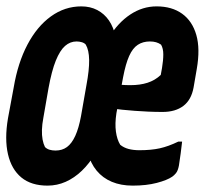

<svg xmlns="http://www.w3.org/2000/svg" viewBox="-20 -570 643 602"><path d="M235 -550Q263 -550 285 -538.5Q307 -527 321.5 -506Q336 -485 343 -453H322Q350 -499 388.5 -524.5Q427 -550 471 -550Q519 -550 551 -527Q583 -504 595.5 -460.5Q608 -417 597 -354L587 -296Q580 -257 555 -238Q530 -219 490 -219Q467 -219 445 -220Q423 -221 402.5 -222.5Q382 -224 363 -226Q344 -228 327 -231H298L309 -311Q324 -308 336 -306.5Q348 -305 361 -304Q374 -303 389 -303Q419 -303 442.5 -310.5Q466 -318 484 -335L488 -357Q492 -381 492 -399.5Q492 -418 485 -430Q478 -435 469.5 -437.5Q461 -440 450 -440Q428 -440 412 -429.5Q396 -419 385 -394.5Q374 -370 366 -328L345 -215Q340 -182 343.5 -157Q347 -132 357 -116Q368 -107 383 -103Q398 -99 417 -99Q454 -99 481 -105Q508 -111 539 -126H551Q549 -107 546.5 -89Q544 -71 541 -51Q538 -35 532 -27.5Q526 -20 520 -16Q504 -5 471.5 3.5Q439 12 396 12Q359 12 330.5 0Q302 -12 283 -35Q264 -58 256 -90H280Q260 -57 236.5 -34.5Q213 -12 186 0Q159 12 129 12Q78 12 47 -13.5Q16 -39 5 -86.5Q-6 -134 5 -199L23 -296Q36 -373 66 -430Q96 -487 139.5 -518.5Q183 -550 235 -550ZM116 -201Q112 -180 111.5 -163Q111 -146 113.5 -132.5Q116 -119 121 -109Q127 -103 135.5 -100.5Q144 -98 154 -98Q175 -98 190 -109Q205 -120 216 -144Q227 -168 234 -206L251 -303Q260 -351 259.5 -382Q259 -413 249 -430Q245 -435 237 -437.5Q229 -440 220 -440Q200 -440 184 -426Q168 -412 155 -380Q142 -348 132 -293Z"/></svg>

Font: Rec Mono Semicasual
Style: Bold Italic
Weight: 700
Italic angle: -10°
Version: Version 1.085; ttfautohint (v1.8.4.7-5d5b)